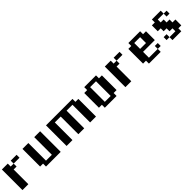

<svg xmlns="http://www.w3.org/2000/svg" viewBox="339 -1661 2885 2885"><g transform="rotate(-45 1781.0 -219.0)"><path d="M125 -437.5H0V0H125V-312.5H187.5V-375H125ZM187.5 -437.5V-375H312.5V-437.5Z M812.5 0V-437.5H687.5V-62.5H562.5V-437.5H437.5V-62.5H500V0Z M1562.5 0V-375H1500V-437.5H937.5V0H1062.5V-375H1187.5V0H1312.5V-375H1437.5V0Z M2000 0V-62.5H2062.5V-375H2000V-437.5H1750V-375H1687.5V-62.5H1750V0ZM1812.5 -62.5V-375H1937.5V-62.5Z M2312.5 -437.5H2187.5V0H2312.5V-312.5H2375V-375H2312.5ZM2375 -437.5V-375H2500V-437.5Z M2937.5 -62.5H2750V-187.5H3000V-375H2937.5V-437.5H2687.5V-375H2625V-62.5H2687.5V0H2937.5ZM2750 -250V-375H2875V-250ZM3000 -62.5V-125H2937.5V-62.5Z M3375 0V-62.5H3437.5V-187.5H3375V-250H3312.5V-312.5H3250V-375H3375V-437.5H3187.5V-375H3125V-250H3187.5V-187.5H3250V-125H3312.5V-62.5H3187.5V0ZM3437.5 -312.5V-375H3375V-312.5ZM3187.5 -125H3125V-62.5H3187.5Z"/></g></svg>

Font: Chicago Kare
Style: Regular
Weight: 400
Designer: Duane King
Version: Version 1.001;hotconv 1.0.109;makeotfexe 2.5.65596